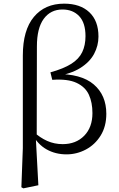

<svg xmlns="http://www.w3.org/2000/svg" viewBox="-20 -825 653 1051"><path d="M97 200 105 -14V-521Q105 -660 165.5 -732.5Q226 -805 331 -805Q419 -805 469 -758Q519 -711 519 -625Q519 -575 495 -530Q471 -485 419 -452.5Q367 -420 283 -407V-420Q424 -422 493 -363Q562 -304 562 -202Q562 -133 531 -83Q500 -33 450 -6.5Q400 20 344 20Q284 20 235.5 -7Q187 -34 155 -92H152L162 -105Q199 -71 238.5 -53.5Q278 -36 323 -36Q396 -36 441 -82Q486 -128 486 -206Q486 -264 466.5 -306.5Q447 -349 399 -371.5Q351 -394 266 -388L256 -429Q328 -449 370 -475.5Q412 -502 430 -539.5Q448 -577 448 -627Q448 -700 413.5 -736.5Q379 -773 322 -773Q257 -773 219.5 -722Q182 -671 182 -571L181 -80L176 -71L190 189L108 206Z"/></svg>

Font: Noto Serif TC
Style: Regular
Weight: 400
Designer: Ryoko NISHIZUKA  (kana & ideographs); Frank Grießhammer (Latin, Greek & Cyrillic); Wenlong ZHANG  (bopomofo); Sandoll Co
Foundry: Adobe
Version: Version 2.003-H1;hotconv 1.1.1;makeotfexe 2.6.0